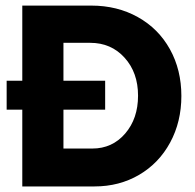

<svg xmlns="http://www.w3.org/2000/svg" viewBox="-20 -670 700 690"><path d="M3.9 -275.9V-379.9H60.1V-649.9H308.1Q401.4 -649.9 475.3 -608.6Q549.3 -567.4 590.6 -493.2Q631.8 -418.9 631.8 -325.2Q631.8 -232.4 591.6 -158Q551.3 -83.5 480 -41.7Q408.7 0 319.8 0H60.1V-275.9ZM208 -136.2H312Q383.3 -136.2 429.7 -189.9Q476.1 -243.7 476.1 -326.2Q476.1 -409.2 427.7 -462.6Q379.4 -516.1 304.2 -516.1H208V-379.9H357.9V-275.9H208Z"/></svg>

Font: Apfel Grotezk
Style: Bold
Weight: 700
Designer: Luigi Gorlero
Foundry: Collletttivo
Version: Version 2.000;FEAKit 1.0